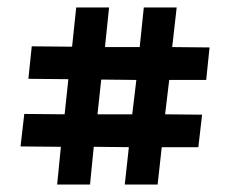

<svg xmlns="http://www.w3.org/2000/svg" viewBox="-20 -480 616 514"><path d="M325 -86 231 -87 221 14H133L143 -87L35 -88L45 -175L153 -174L163 -268L56 -269L65 -356L173 -355L184 -460H272L261 -354H354L365 -460H453L441 -354L541 -353L532 -266H433L422 -174L521 -173L511 -86H413L402 14H314ZM241 -174H334L345 -266L251 -267Z"/></svg>

Font: Genos Thin Black
Style: Italic
Weight: 900
Italic angle: -8°
Version: Version 1.010